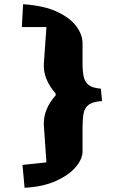

<svg xmlns="http://www.w3.org/2000/svg" viewBox="-20 -749 572 914"><path d="M97 145 87 36 201 24 189 -149Q186 -189 201 -226Q216 -263 245 -295V-304Q216 -336 201 -373Q186 -410 189 -449L201 -620H84L90 -729Q191 -722 253 -692.5Q315 -663 344 -623Q373 -583 373 -543V-443Q373 -409 378.5 -384Q384 -359 402 -344.5Q420 -330 460 -327L466 -268Q422 -265 402.5 -250.5Q383 -236 378 -209.5Q373 -183 373 -142V-28Q373 7 341.5 45Q310 83 248.5 111.5Q187 140 97 145Z"/></svg>

Font: Eczar
Style: Bold
Weight: 700
Designer: Vaibhav Singh
Foundry: Rosetta Type Foundry
Version: Version 2.000